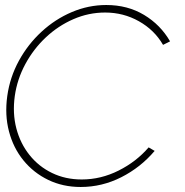

<svg xmlns="http://www.w3.org/2000/svg" viewBox="-20 -733 739 766"><path d="M302 13Q231 13 172.5 -15.2Q114 -43.5 73.5 -93.2Q33 -143 15.8 -208.8Q-1.5 -274.5 9 -350Q19.5 -425 55.5 -490.8Q91.5 -556.5 145.8 -606.5Q200 -656.5 266.5 -684.8Q333 -713 404 -713Q489 -713 554.8 -673.5Q620.5 -634 658.5 -568L630.5 -554Q596 -613.5 534.2 -648.2Q472.5 -683 399.5 -683Q333.5 -683 272.8 -656.5Q212 -630 162.8 -583.8Q113.5 -537.5 81 -477.2Q48.5 -417 39 -350Q29.5 -281 45.2 -220.8Q61 -160.5 97.8 -114.5Q134.5 -68.5 187.8 -42.8Q241 -17 306 -17Q382.5 -17 453.2 -52.5Q524 -88 573 -145L597 -131Q541 -65 464 -26Q387 13 302 13Z"/></svg>

Font: Urbanist Thin
Style: Italic
Weight: 100
Italic angle: -8°
Designer: Corey Hu
Foundry: Corey Hu
Version: Version 1.321; ttfautohint (v1.8.4.7-5d5b)